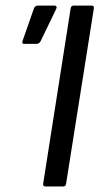

<svg xmlns="http://www.w3.org/2000/svg" viewBox="-20 -675 371 695"><path d="M145 0Q134.8 0 136.2 -9.8L235.8 -645Q237.3 -654.8 247.1 -654.8H311Q321.3 -654.8 319.8 -645L219.2 -9.8Q217.8 0 209 0ZM67.9 -516.1Q57.6 -516.1 62 -527.8L103 -645Q106.4 -654.8 119.1 -654.8H176.8Q182.6 -654.8 184.3 -651.1Q186 -647.5 183.1 -642.1L127 -525.9Q122.1 -516.1 110.8 -516.1Z"/></svg>

Font: Sofia Sans
Style: Italic
Weight: 400
Italic angle: -9°
Designer: Botio Nikoltchev, Ani Petrova
Foundry: lettersoup
Version: Version 4.100